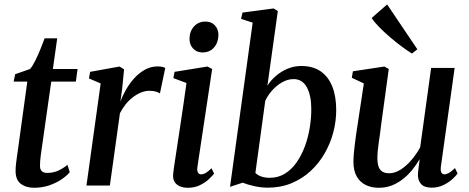

<svg xmlns="http://www.w3.org/2000/svg" viewBox="-20 -856 2166 886"><path d="M173.5 -177.5Q170.5 -157 168.5 -142Q166.5 -127 165.5 -114.8Q164.5 -102.5 164.5 -90.5Q164.5 -74.5 173 -66.2Q181.5 -58 197 -58Q226.5 -58 250.2 -69.2Q274 -80.5 291 -95.5L302 -61.5Q287.5 -44 262.8 -27.5Q238 -11 206 -0.2Q174 10.5 137 10.5Q99.5 10.5 75.2 -8.5Q51 -27.5 52 -70Q52 -76 52.5 -84.5Q53 -93 54.5 -105.2Q56 -117.5 58.2 -133.5Q60.5 -149.5 63.5 -170.5L106 -479.5H43L50 -513.5L118.5 -537.5Q129.5 -549.5 142.2 -575Q155 -600.5 166.5 -629Q178 -657.5 186 -679H244L224 -537.5H338L330 -479.5H216.5Z M379 0 444.5 -471 390.5 -494 396 -524.5 532 -549 552.5 -536 544 -448.5 535.5 -386.5Q545.5 -414.5 562 -443.2Q578.5 -472 600.5 -496Q622.5 -520 649.5 -534.8Q676.5 -549.5 707 -549.5Q719 -549.5 728.5 -547.5Q738 -545.5 742.5 -542L718 -425Q713 -429 700.2 -433Q687.5 -437 669.5 -437Q650 -437 630 -428.8Q610 -420.5 591.8 -406.2Q573.5 -392 558.8 -373.2Q544 -354.5 533.5 -333.5L487 0Z M846.5 10.5Q825 10.5 808.8 3.2Q792.5 -4 784.5 -18.8Q776.5 -33.5 779.5 -56.5Q781 -73 786 -105.2Q791 -137.5 797.5 -180.8Q804 -224 811.5 -273.5Q819 -323 826.5 -374.2Q834 -425.5 840.5 -473L780 -495.5L785.5 -524.5L937.5 -549L959 -537.5L891 -86Q888.5 -67.5 893.8 -59.5Q899 -51.5 907.5 -51.5Q918 -51.5 928.8 -57.5Q939.5 -63.5 956 -79.5L968 -55Q960.5 -45 944.2 -29.5Q928 -14 903.2 -1.8Q878.5 10.5 846.5 10.5ZM914 -614Q887.5 -614 870.8 -632.2Q854 -650.5 854.5 -677.5Q855 -711.5 875.2 -734Q895.5 -756.5 927.5 -756.5Q956 -756.5 972 -738.5Q988 -720.5 988 -695.5Q987.5 -660 967.8 -637Q948 -614 914 -614Z M1214 -460.5Q1229.5 -485.5 1253.5 -506Q1277.5 -526.5 1307.2 -539Q1337 -551.5 1370.5 -551.5Q1424 -551.5 1459.8 -526.8Q1495.5 -502 1513.5 -456.5Q1531.5 -411 1531.5 -348Q1531.5 -296.5 1518 -245.2Q1504.5 -194 1478 -148Q1451.5 -102 1413 -66.5Q1374.5 -31 1325 -10.5Q1275.5 10 1215.5 10Q1185 10 1153.5 3Q1122 -4 1100 -13L1041.5 6L1146 -751.5L1092.5 -769L1099 -798L1242.5 -817L1262 -805ZM1158.5 -58Q1169.5 -47 1186.5 -41.2Q1203.5 -35.5 1224 -35.5Q1264 -35.5 1295 -54.8Q1326 -74 1348.8 -106.8Q1371.5 -139.5 1386.8 -180.5Q1402 -221.5 1409.2 -265.8Q1416.5 -310 1416.5 -352Q1416.5 -415.5 1396 -453.2Q1375.5 -491 1335 -491Q1307.5 -491 1281.5 -476Q1255.5 -461 1235.2 -438Q1215 -415 1204 -390.5Z M1728 10.5Q1695 10.5 1668.8 -1.8Q1642.5 -14 1626.8 -40.5Q1611 -67 1611 -109.5Q1611 -125.5 1612.8 -147.5Q1614.5 -169.5 1617.8 -194.5Q1621 -219.5 1624.5 -243.5Q1628 -267.5 1631 -286L1659 -471L1603.5 -497L1608.5 -527L1754 -549L1774 -537.5L1739.5 -285.5Q1737.5 -265.5 1734.2 -243.5Q1731 -221.5 1728 -200Q1725 -178.5 1723.2 -159.8Q1721.5 -141 1721.5 -127.5Q1721.5 -100.5 1727.8 -85Q1734 -69.5 1746.2 -63Q1758.5 -56.5 1776.5 -56.5Q1802 -56.5 1828.5 -73.2Q1855 -90 1878.5 -117.5Q1902 -145 1919 -176.5L1969.5 -542.5H2078L2014.5 -87.5Q2012 -69.5 2016.5 -60.5Q2021 -51.5 2030.5 -51.5Q2040 -51.5 2051.8 -58Q2063.5 -64.5 2079.5 -80.5L2091.5 -55.5Q2085 -45.5 2068 -29.8Q2051 -14 2026.2 -2Q2001.5 10 1972 10Q1938 10 1923 -7Q1908 -24 1908.5 -50Q1908.5 -53 1909.2 -60.8Q1910 -68.5 1911.2 -79Q1912.5 -89.5 1914 -100.2Q1915.5 -111 1916.5 -119L1915.5 -120Q1900.5 -94.5 1881.5 -71.2Q1862.5 -48 1839 -29.5Q1815.5 -11 1788 -0.2Q1760.5 10.5 1728 10.5ZM1881 -609Q1862 -620.5 1835.5 -640Q1809 -659.5 1781.5 -683Q1754 -706.5 1730.8 -730Q1707.5 -753.5 1695 -773L1766.5 -835.5L1906 -628.5Z"/></svg>

Font: Merriweather 60pt Medium
Style: Italic
Weight: 500
Italic angle: -7.8°
Version: Version 2.101